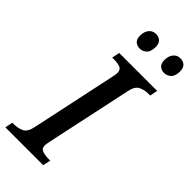

<svg xmlns="http://www.w3.org/2000/svg" viewBox="-310 -978 1030 1030"><g transform="rotate(45 205.5 -463.0)"><path d="M-20 0 -11 -44H1Q32 -44 57 -56Q82 -68 91 -114L195 -602Q199 -621 199 -632Q199 -656 180.5 -663Q162 -670 133 -670H121L130 -714H418L409 -670H397Q366 -670 341 -658Q316 -646 307 -600L203 -114Q202 -106 200 -96.5Q198 -87 198 -82Q198 -58 217 -51Q236 -44 265 -44H277L267 0ZM377 -808Q355 -808 341.5 -820.5Q328 -833 328 -859Q328 -889 343 -907.5Q358 -926 382 -926Q404 -926 417.5 -913.5Q431 -901 431 -875Q431 -838 413.5 -823Q396 -808 377 -808ZM192 -808Q170 -808 156.5 -820.5Q143 -833 143 -859Q143 -889 158 -907.5Q173 -926 198 -926Q219 -926 232.5 -913.5Q246 -901 246 -875Q246 -838 228.5 -823Q211 -808 192 -808Z"/></g></svg>

Font: Noto Serif SemiCondensed Medium
Style: Italic
Weight: 500
Width: 4
Italic angle: -12°
Designer: Monotype Design Team
Foundry: Monotype Imaging Inc.
Version: Version 2.013